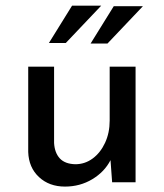

<svg xmlns="http://www.w3.org/2000/svg" viewBox="-20 -653 587 688"><path d="M465.8 -414.1V0H381.8L376 -79.1Q354.5 -37.1 310.5 -10.7Q266.6 15.6 212.9 15.6Q156.2 15.6 119.6 -18.6Q83 -52.7 81.1 -108.4V-414.1H173.8V-140.6Q175.8 -105.5 194.3 -85.4Q212.9 -65.4 250 -64.5Q284.2 -64.5 312 -85Q339.8 -105.5 356.4 -141.1Q373 -176.8 373 -220.7V-414.1ZM215.8 -499H155.3L238.3 -632.8H342.8ZM365.2 -497.1H304.7L387.7 -630.9H492.2Z"/></svg>

Font: Josefin Sans CFJ
Style: Regular
Weight: 400
Designer: Santiago Orozco
Foundry: Typemade
Version: Version 2.000